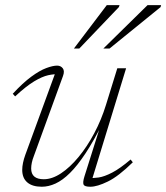

<svg xmlns="http://www.w3.org/2000/svg" viewBox="-20 -700 632 730"><path d="M301 -29 365.5 -233.5H371Q336.5 -164.5 305.5 -117.5Q274.5 -70.5 246.2 -42.5Q218 -14.5 191.2 -2.2Q164.5 10 139 10Q103 10 83.8 -6.5Q64.5 -23 64.5 -54Q64.5 -66.5 67.5 -81Q70.5 -95.5 76.5 -112L192.5 -429L204 -417.5Q186 -419 163.2 -414Q140.5 -409 110 -390.8Q79.5 -372.5 37.5 -333.5L28.5 -343.5Q67 -385 99 -408.5Q131 -432 156 -441.2Q181 -450.5 197 -450.5Q211 -450.5 218.8 -440.2Q226.5 -430 219.5 -411L109 -107.5Q103.5 -93.5 101 -81.5Q98.5 -69.5 98.5 -59.5Q98.5 -38.5 110.8 -28.5Q123 -18.5 146.5 -18.5Q178 -18.5 212 -41Q246 -63.5 278.5 -102.8Q311 -142 338.2 -193.2Q365.5 -244.5 383 -301.5L426 -440.5H459.5L328 -11L316.5 -23.5Q333.5 -22 355.2 -25.2Q377 -28.5 406.5 -43.8Q436 -59 476.5 -93.5L485 -83Q430.5 -29.5 390 -9.8Q349.5 10 323.5 10Q301.5 10 297.8 1.8Q294 -6.5 301 -29ZM373 -515.5 541 -680.5H592.5L590.5 -673L396.5 -515.5ZM261 -515.5 386 -680.5H434.5L432 -673L281.5 -515.5Z"/></svg>

Font: Newsreader 16pt 16pt ExtraLight
Style: Italic
Weight: 250
Italic angle: -17°
Version: Version 1.003